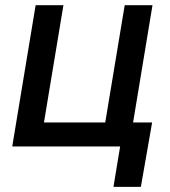

<svg xmlns="http://www.w3.org/2000/svg" viewBox="-20 -566 657 742"><path d="M27.3 0 117.7 -545.9H225.1L149.9 -92.8H386.7L461.9 -545.9H569.3L479 0ZM418.5 156.2 444.3 0H405.8L420.9 -92.8H567.9L524.4 156.2Z"/></svg>

Font: Inter Medium
Style: Italic
Weight: 500
Italic angle: -9.3988°
Designer: Rasmus Andersson
Foundry: rsms
Version: Version 4.001;git-66647c0bb